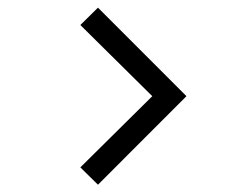

<svg xmlns="http://www.w3.org/2000/svg" viewBox="-20 -570 654 509"><path d="M239.7 -80.3 193 -126.3 383.7 -315 193 -503.7 239.7 -549.7 474.3 -315Z"/></svg>

Font: Manrope ExtraLight
Style: Regular
Weight: 200
Designer: Mikhail Sharanda
Foundry: Mikhail Sharanda
Version: Version 4.505